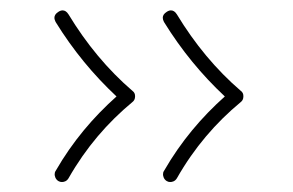

<svg xmlns="http://www.w3.org/2000/svg" viewBox="-20 -498 579 379"><path d="M309.1 -474.6C303.7 -471.2 301.3 -467.3 301.3 -462.9C301.3 -460.4 302.2 -457.5 303.7 -454.6C338.4 -398.4 378.4 -350.1 423.8 -307.6C378.4 -267.1 337.4 -219.2 303.7 -160.6C302.2 -158.7 301.8 -156.2 301.8 -153.8C301.8 -151.4 302.7 -144.5 309.1 -140.6C311.5 -139.2 313.5 -138.7 315.9 -138.7C319.3 -138.7 325.2 -139.6 329.1 -146C363.8 -207 406.2 -255.9 455.1 -296.4C460.9 -300.8 460.4 -307.1 460.4 -308.6C460.4 -312.5 459 -315.9 455.6 -318.4C406.2 -360.8 364.3 -411.6 329.1 -469.7C325.7 -475.1 321.8 -477.5 317.4 -477.5C314.9 -477.5 312 -476.6 309.1 -474.6ZM95.2 -474.6C89.8 -471.2 87.4 -467.3 87.4 -462.9C87.4 -460.4 88.4 -457.5 89.8 -454.6C124.5 -398.4 164.6 -350.1 210 -307.6C164.6 -267.1 123.5 -219.2 89.8 -160.6C88.4 -158.7 87.9 -156.2 87.9 -153.8C87.9 -151.4 88.9 -144.5 95.2 -140.6C97.7 -139.2 99.6 -138.7 102.1 -138.7C105.5 -138.7 111.3 -139.6 115.2 -146C149.9 -207 192.4 -255.9 241.2 -296.4C247.1 -300.8 246.6 -307.1 246.6 -308.6C246.6 -312.5 245.1 -315.9 241.7 -318.4C192.4 -360.8 150.4 -411.6 115.2 -469.7C111.8 -475.1 107.9 -477.5 103.5 -477.5C101.1 -477.5 98.1 -476.6 95.2 -474.6Z"/></svg>

Font: Mikhak ExtraLight
Style: Regular
Weight: 200
Designer: Amin Abedi
Version: Version 3.2